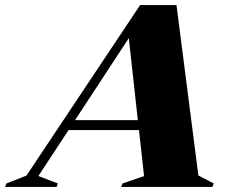

<svg xmlns="http://www.w3.org/2000/svg" viewBox="-105 -735 910 755"><path d="M675 -45 735.5 -13.5 730.5 0H371.5L377 -13.5L461.5 -42.5L441.5 -223.5H164.5L46 -43L122.5 -13.5L117.5 0H-85L-80 -13.5L-1 -44.5L446 -715H589ZM190 -262.5H437L401.5 -585Z"/></svg>

Font: Newsreader 72pt ExtraBold
Style: Italic
Weight: 800
Italic angle: -17°
Designer: Hugues Gentile
Foundry: Production Type
Version: Version 1.003; ttfautohint (v1.8.3)